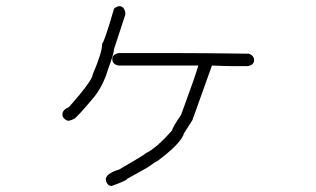

<svg xmlns="http://www.w3.org/2000/svg" viewBox="-20 -434 1040 632"><path d="M373 -413.6Q388.7 -413.6 392.6 -392.1V-386.2L355.5 -272.9Q355.5 -259.8 335.9 -206.5Q317.9 -146 283.2 -106.9Q229 -42.5 222.7 -42.5Q212.9 -36.6 203.1 -36.6Q185.5 -43 185.5 -58.1Q185.5 -72.3 207 -81.5Q285.2 -169.9 285.2 -189Q316.4 -261.2 316.4 -290.5Q324.2 -297.9 355.5 -405.8Q365.7 -413.6 373 -413.6ZM371.1 -259.3H562.5Q645 -259.3 798.8 -257.3Q816.4 -251 816.4 -235.8Q816.4 -220.2 794.9 -216.3H746.1Q723.6 -216.3 677.7 -218.3L613.3 -38.6L585.9 4.4Q576.2 38.1 498 96.2Q495.1 96.2 464.8 117.7L398.4 154.8Q398.4 159.7 347.7 178.2Q332 178.2 328.1 156.7Q328.1 137.7 373 123.5Q457.5 74.7 459 70.8Q494.1 54.7 546.9 -5.4Q546.9 -13.2 576.2 -56.2Q625 -189 632.8 -218.3H371.1Q349.6 -221.7 349.6 -239.7Q349.6 -255.4 371.1 -259.3Z"/></svg>

Font: CEF Fonts CJK Mono
Style: Regular
Weight: 400
Designer: PartyBoss (派对大魔王)
Version: Release 2.25